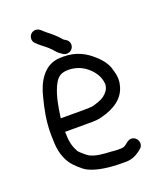

<svg xmlns="http://www.w3.org/2000/svg" viewBox="-134 -799 752 894"><g transform="rotate(-20 241.5 -352.5)"><path d="M116 -680C116 -670.7 119.3 -663 126 -657C134.2 -648.8 142.7 -640.5 152 -634C169.8 -620.6 188.4 -605 202 -588C212 -576.2 221.1 -570.4 233 -563C260.4 -549.3 288.6 -573.2 281.5 -600.5C278.2 -613.4 269.5 -619.3 258 -625L251 -632C235.3 -651.2 212.2 -670.3 192 -686C179.1 -695.2 168.9 -713 148.5 -713C130.4 -713 116 -698.3 116 -680ZM119 -286V-288C126.2 -338.6 134.3 -388.8 153 -431C168.5 -463.7 181.9 -486 228 -486C259 -486 285.2 -476.6 305 -464C332.8 -444.7 357.7 -418.5 366 -381L368 -365C368 -354.3 363.9 -341.9 358 -334C345.4 -316 330.5 -305.8 309 -298L285 -290C278.3 -288 271.7 -287 265 -287C256.3 -286.3 246.7 -286 236 -286ZM116 -220H236C263.5 -220 281.1 -220.5 303 -227C361.7 -242.6 416 -274.4 430 -336C439 -370.1 430.7 -395.4 422 -425C412.6 -452 393.5 -475 373 -493C338.4 -525.1 293.8 -552 228 -552C216.7 -552 205.7 -551.3 195 -550C127.4 -539.3 91.6 -473.8 76 -409C61.7 -354 50 -299.6 50 -232C50 -222 50.3 -212 51 -202C51 -152.2 63.2 -112 84 -82C96.5 -63.3 131.7 -30 153 -20C193 0 255.3 8 314 8H336C366.5 8 389.1 -4.8 408 -19L416 -26C438.9 -44.3 425.3 -81.6 398 -84.5C370.9 -87.4 363.6 -58 336 -58H314C307.3 -58 298.3 -58.7 287 -60C245.6 -62.1 212.2 -64.4 183 -79C173.3 -84.4 145.2 -108.4 139 -117C125.7 -141 117 -168 117 -205C116.3 -209.7 116 -214.7 116 -220Z"/></g></svg>

Font: HoneyBee
Style: Reg
Weight: 400
Foundry: Cannot Into Space Fonts
Version: Version 0.89